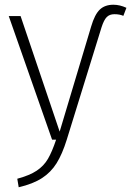

<svg xmlns="http://www.w3.org/2000/svg" viewBox="-20 -590 554 811"><path d="M53 165Q105 151 135 131Q165 111 182.5 81Q200 51 217 0H200L17 -522H67L232 -34L365 -478Q380 -529 401.5 -549.5Q423 -570 459 -570Q486 -570 514 -557L501 -523Q486 -530 463 -530Q443 -530 431 -518Q419 -506 409 -475L262 0Q243 61 219 99.5Q195 138 157 162.5Q119 187 59 201Z"/></svg>

Font: FiraGO ExtraLight
Style: Regular
Weight: 200
Designer: bBox Type
Foundry: bBox Type GmbH
Version: Version 1.001